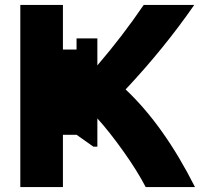

<svg xmlns="http://www.w3.org/2000/svg" viewBox="-20 -734 807 775"><path d="M357 -142 289 -190H234V21H62V-714H234V-534H289V-579H373V-470Q475 -589 560 -714H764Q642 -538 487 -373Q642 -227 767 21H568Q535 -43 478.5 -122.5Q422 -202 373 -256V-142Z"/></svg>

Font: Repo
Style: ExtraBold
Weight: 800
Designer: Stefan Peev
Foundry: Context Ltd
Version: Version 001.000